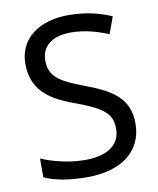

<svg xmlns="http://www.w3.org/2000/svg" viewBox="-83 -789 714 865"><g transform="rotate(-10 274.5 -357.0)"><path d="M502 -191C502 -303 433 -350 307 -397C191 -440 151 -469 151 -541C151 -603 197 -645 286 -645C348 -645 407 -628 457 -607L485 -684C431 -708 366 -724 288 -724C153 -724 60 -655 60 -542C60 -431 122 -374 244 -330C373 -283 412 -253 412 -183C412 -112 357 -68 251 -68C175 -68 99 -89 51 -110V-24C96 -2 167 10 247 10C403 10 502 -64 502 -191Z"/></g></svg>

Font: Noto Sans Runic
Style: Regular
Weight: 400
Designer: Monotype Design Team
Foundry: Monotype Imaging Inc.
Version: Version 2.002